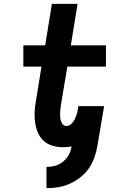

<svg xmlns="http://www.w3.org/2000/svg" viewBox="-20 -755 640 995"><path d="M221 220V110Q244 110 266 104Q288 98 306.5 83Q325 68 336.5 47Q348 26 351 4Q340 6 329 7Q318 8 306 8Q278 8 251.5 0Q225 -8 206 -25.5Q187 -43 176.5 -67.5Q166 -92 162 -119.5Q158 -147 159.5 -175Q161 -203 166 -231L195 -410H101V-520H214L249 -735H382L347 -520H529V-410H329L296 -213Q294 -202 293 -191Q292 -180 291.5 -169Q291 -158 292 -147.5Q293 -137 296 -127Q299 -117 306.5 -109.5Q314 -102 325 -102Q336 -102 346.5 -110.5Q357 -119 363 -129.5Q369 -140 373.5 -151.5Q378 -163 381 -174L386 -205H519Q519 -203 518.5 -200Q518 -197 518 -195Q517 -192 516.5 -189.5Q516 -187 516 -184L485 0Q480 30 469.5 60Q459 90 441 116.5Q423 143 397 163.5Q371 184 342 197Q313 210 282.5 215Q252 220 221 220Z"/></svg>

Font: Iosevka Etoile XBdObl
Style: Regular
Weight: 800
Italic angle: -9°
Designer: Belleve Invis
Foundry: Belleve Invis
Version: Version 15.5.2; ttfautohint (v1.8.4)